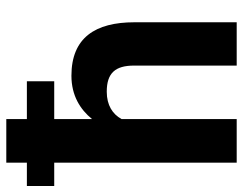

<svg xmlns="http://www.w3.org/2000/svg" viewBox="-114 -688 790 625"><g transform="rotate(-90 281.5 -375.0)"><path d="M296 -423C357 -423 381 -395 381 -334V0H522V-333C522 -460 472 -538 348 -538C283 -538 238 -509 207 -471V-594H330V-683H207V-750H65V-683H-11V-594H65V0H207V-375C223 -404 252 -423 296 -423Z"/></g></svg>

Font: Asimov
Style: Regular
Weight: 500
Designer: Google
Version: Version 2.000980; 2014